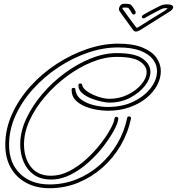

<svg xmlns="http://www.w3.org/2000/svg" viewBox="-20 -967 936 1016"><path d="M639 -947Q655 -947 663.5 -945.5Q672 -944 676 -938Q681 -933 687 -924Q693 -915 697 -907Q698 -905 698 -900Q696 -890 687 -890Q682 -890 679 -895Q675 -903 669.5 -911.5Q664 -920 660 -924Q659 -926 654 -926.5Q649 -927 635 -927Q624 -927 630 -918Q636 -909 646.5 -895.5Q657 -882 667 -867Q678 -851 687.5 -839.5Q697 -828 701 -822Q703 -820 704 -820Q707 -820 718 -827Q723 -830 742 -842Q761 -854 784 -868.5Q807 -883 825.5 -894Q844 -905 847 -907Q851 -910 857 -914Q863 -918 865.5 -921Q868 -924 859 -924Q848 -924 841.5 -922Q835 -920 830 -917Q825 -915 808.5 -906Q792 -897 774 -887.5Q756 -878 748 -873Q744 -870 739 -870Q729 -870 731 -880Q733 -886 739 -889Q748 -895 766 -904.5Q784 -914 801.5 -923Q819 -932 823 -934Q842 -944 863 -944Q899 -944 896 -926Q894 -916 878 -906L727 -811Q710 -800 699 -800Q690 -800 683 -810L652 -853Q642 -867 630.5 -882.5Q619 -898 614 -906Q608 -914 610 -924Q612 -934 619 -940.5Q626 -947 639 -947ZM242 29Q173 29 120 1Q67 -27 37.5 -78.5Q8 -130 8 -201Q8 -285 44 -364Q80 -443 141 -510.5Q202 -578 279.5 -628.5Q357 -679 441 -707.5Q525 -736 605 -736Q684 -736 734 -715.5Q784 -695 807.5 -662Q831 -629 831 -590Q831 -553 811.5 -516Q792 -479 755 -448.5Q718 -418 666 -399.5Q614 -381 550 -381Q526 -381 494 -386Q462 -391 431 -403.5Q400 -416 379.5 -437Q359 -458 359 -491V-492Q359 -502 369 -502Q379 -502 379 -493Q383 -459 411.5 -439Q440 -419 478.5 -410Q517 -401 550 -401Q629 -401 687.5 -430Q746 -459 778.5 -502.5Q811 -546 811 -590Q811 -624 789.5 -652.5Q768 -681 723 -698.5Q678 -716 605 -716Q527 -716 446 -688.5Q365 -661 290 -611.5Q215 -562 156 -497Q97 -432 62.5 -356.5Q28 -281 28 -201Q28 -104 86.5 -47.5Q145 9 242 9Q318 9 386 -18.5Q454 -46 508.5 -94.5Q563 -143 600.5 -206.5Q638 -270 653 -343Q654 -351 663 -351Q668 -351 671.5 -347.5Q675 -344 673 -339Q657 -263 618 -196.5Q579 -130 521.5 -79.5Q464 -29 393 0Q322 29 242 29ZM250 -17Q196 -17 160 -42Q124 -67 105.5 -109.5Q87 -152 87 -203Q87 -270 118.5 -338Q150 -406 203 -468.5Q256 -531 322.5 -580Q389 -629 460 -657.5Q531 -686 598 -686Q694 -686 735 -656.5Q776 -627 776 -587Q776 -550 746.5 -512.5Q717 -475 668 -449.5Q619 -424 558 -424Q542 -424 515 -430Q488 -436 460.5 -447Q433 -458 414 -475Q395 -492 395 -514V-516Q395 -525 405 -525Q414 -525 415 -517Q418 -502 434 -489Q450 -476 473 -465.5Q496 -455 519 -449.5Q542 -444 558 -444Q611 -444 656 -466Q701 -488 728.5 -521Q756 -554 756 -586Q756 -618 720 -642Q684 -666 598 -666Q534 -666 466 -638.5Q398 -611 334 -563.5Q270 -516 218.5 -456Q167 -396 137 -331Q107 -266 107 -203Q107 -131 143.5 -84Q180 -37 250 -37Q299 -37 346.5 -61.5Q394 -86 436 -124Q478 -162 511 -204.5Q544 -247 564 -283.5Q584 -320 586 -340Q588 -349 596 -349Q600 -349 603.5 -346Q607 -343 606 -338Q604 -316 583 -277Q562 -238 528 -193.5Q494 -149 449 -108.5Q404 -68 353.5 -42.5Q303 -17 250 -17Z"/></svg>

Font: Neonderthaw
Style: Regular
Weight: 400
Designer: Robert E. Leuschke
Foundry: Robert E. Leuschke
Version: Version 1.010; ttfautohint (v1.8.3)